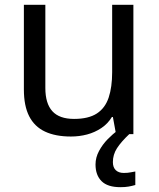

<svg xmlns="http://www.w3.org/2000/svg" viewBox="-20 -556 658 796"><path d="M533 -536V0H461L448 -71H444Q427 -43 400 -25Q373 -7 341 1.5Q309 10 274 10Q210 10 166.5 -10.5Q123 -31 101 -74Q79 -117 79 -185V-536H168V-191Q168 -127 197 -95Q226 -63 287 -63Q347 -63 381.5 -85.5Q416 -108 430.5 -151.5Q445 -195 445 -257V-536ZM448 116Q448 138 460 149.5Q472 161 493 161Q510 161 521.5 158.5Q533 156 541 155V211Q527 215 513 217.5Q499 220 479 220Q426 220 401 195Q376 170 376 126Q376 97 390.5 70Q405 43 426.5 21Q448 -1 468 -15L516 0Q482 32 465 58.5Q448 85 448 116Z"/></svg>

Font: Noto Sans Gurmukhi
Style: Regular
Weight: 400
Designer: Jelle Bosma - Monotype Design Team
Foundry: Monotype Imaging Inc.
Version: Version 2.003